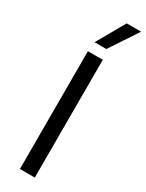

<svg xmlns="http://www.w3.org/2000/svg" viewBox="-258 -1038 816 1073"><g transform="rotate(30 150.0 -501.5)"><path d="M300 -1003H207L104 -822H180ZM193 0V-760H97V0Z"/></g></svg>

Font: LXGW Marker Gothic
Style: Regular
Weight: 400
Version: Version 1.001